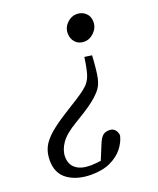

<svg xmlns="http://www.w3.org/2000/svg" viewBox="-133 -570 708 859"><g transform="rotate(-20 221.5 -140.0)"><path d="M395 -431Q395 -403 374 -382Q353 -361 327 -361Q300 -361 284.5 -378.5Q269 -396 269 -421Q269 -449 289.5 -469Q310 -489 335 -489Q361 -489 378 -473Q395 -457 395 -431ZM338 -292Q334 -221 326.5 -186Q319 -151 299 -130Q290 -120 278 -109Q266 -98 242 -81Q218 -64 171 -36Q113 -2 91 30Q69 62 69 94Q69 130 93.5 149.5Q118 169 161 169Q177 169 190 167.5Q203 166 213 165L244 90Q253 69 264 59Q275 49 296 49Q312 49 322 60Q332 71 333 88Q326 118 304.5 145.5Q283 173 245.5 191Q208 209 153 209Q86 209 42.5 178.5Q-1 148 -1 86Q-1 50 12.5 23Q26 -4 57 -31Q88 -58 141 -91Q185 -118 208.5 -133.5Q232 -149 243.5 -158Q255 -167 261 -173Q278 -190 286.5 -215.5Q295 -241 303 -297Z"/></g></svg>

Font: Source Serif Pro
Style: Italic
Weight: 400
Italic angle: -12°
Designer: Frank Grießhammer
Foundry: Adobe Systems Incorporated
Version: Version 3.001;hotconv 1.0.111;makeotfexe 2.5.65597